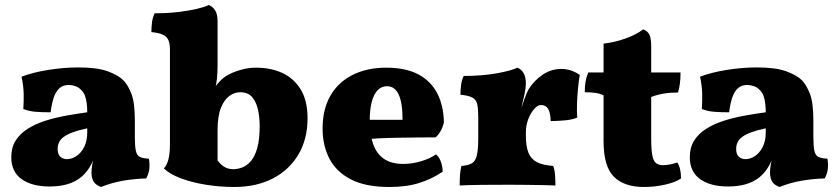

<svg xmlns="http://www.w3.org/2000/svg" viewBox="-20 -737 3336 766"><path d="M383 9Q361 1 353 -13.5Q345 -28 345 -48Q345 -63 348.5 -83.5Q352 -104 359 -123L363 -129Q352 -93 337 -69Q322 -45 303 -30Q280 -11 248.5 -2Q217 7 178 7Q107 7 66 -22.5Q25 -52 25 -110Q25 -148 42 -175.5Q59 -203 89.5 -222.5Q120 -242 158.5 -254.5Q197 -267 240.5 -275Q284 -283 328 -289Q328 -308 326 -324Q324 -340 319.5 -353.5Q315 -367 305 -377Q294 -389 280 -393.5Q266 -398 254 -398Q231 -398 216.5 -384.5Q202 -371 194 -346.5Q186 -322 182 -289Q147 -289 122 -291Q97 -293 73 -302Q75 -331 74.5 -362Q74 -393 66 -431Q110 -448 172 -458Q234 -468 292 -468Q368 -468 410 -452.5Q452 -437 472 -417Q490 -399 504 -363.5Q518 -328 518 -256V-190Q518 -154 522 -135.5Q526 -117 538 -111Q550 -105 574 -104Q578 -82 575.5 -62Q573 -42 563 -25Q517 -24 471 -16Q425 -8 383 9ZM247 -102Q266 -102 284.5 -114Q303 -126 315.5 -150Q328 -174 328 -208V-225Q294 -218 271 -209.5Q248 -201 234.5 -191Q221 -181 215.5 -169Q210 -157 210 -143Q210 -121 221 -111.5Q232 -102 247 -102Z M840 -108Q855 -85 871.5 -73.5Q888 -62 911 -62Q928 -62 946.5 -69Q965 -76 981 -94.5Q997 -113 1006.5 -147Q1016 -181 1016 -236Q1016 -268 1009.5 -298.5Q1003 -329 986.5 -349Q970 -369 938 -369Q916 -369 895.5 -354.5Q875 -340 861.5 -307Q848 -274 848 -217V-79ZM914 9Q858 9 801.5 0Q745 -9 700.5 -26Q656 -43 634 -65Q647 -80 652.5 -103.5Q658 -127 658 -161V-539Q658 -562 652 -576.5Q646 -591 630 -598.5Q614 -606 584 -609Q584 -628 586.5 -648Q589 -668 597 -684Q647 -684 690 -689Q733 -694 765 -701.5Q797 -709 813 -717Q830 -710 839 -694.5Q848 -679 848 -653V-480Q848 -446 846 -427Q844 -408 839 -384L825 -322L800 -318Q819 -363 837 -388.5Q855 -414 874 -428Q887 -438 906.5 -446.5Q926 -455 950.5 -461Q975 -467 1002 -467Q1060 -467 1106 -446Q1152 -425 1179.5 -380.5Q1207 -336 1207 -265Q1207 -182 1170.5 -120.5Q1134 -59 1068.5 -25Q1003 9 914 9Z M1534 9Q1438 9 1379.5 -21.5Q1321 -52 1294 -104.5Q1267 -157 1267 -224Q1267 -301 1298 -355Q1329 -409 1386.5 -438Q1444 -467 1521 -467Q1599 -467 1649.5 -440Q1700 -413 1725 -363.5Q1750 -314 1751 -248Q1742 -211 1718 -189Q1685 -189 1647 -188.5Q1609 -188 1569 -187.5Q1529 -187 1489 -185Q1449 -183 1412 -180V-259H1586Q1586 -327 1570.5 -360Q1555 -393 1524 -393Q1501 -393 1485.5 -376Q1470 -359 1462.5 -328Q1455 -297 1455 -255Q1455 -202 1468.5 -163Q1482 -124 1511.5 -103.5Q1541 -83 1589 -83Q1625 -83 1661 -94Q1697 -105 1719 -121Q1730 -114 1738 -94Q1746 -74 1746 -52Q1705 -24 1654 -7.5Q1603 9 1534 9Z M2078 -197Q2078 -154 2088 -128.5Q2098 -103 2121.5 -90.5Q2145 -78 2187 -75Q2193 -59 2194.5 -37.5Q2196 -16 2196 3Q2177 2 2146.5 1.5Q2116 1 2082 0.5Q2048 0 2016 0Q1962 0 1905.5 0.5Q1849 1 1814 3Q1814 -24 1815.5 -42.5Q1817 -61 1821 -75Q1848 -77 1862.5 -85.5Q1877 -94 1882.5 -117.5Q1888 -141 1888 -187V-227H2078ZM2078 -296V-204H1888V-312L2078 -403Q2078 -387 2073 -363.5Q2068 -340 2058 -298ZM2056 -295Q2062 -313 2072 -341Q2082 -369 2089 -381Q2111 -416 2145 -439Q2179 -462 2219 -462Q2259 -462 2293 -438Q2289 -415 2286 -384.5Q2283 -354 2282 -323.5Q2281 -293 2283 -268Q2263 -259 2230.5 -256.5Q2198 -254 2177 -254Q2176 -287 2167 -302.5Q2158 -318 2138 -318Q2125 -318 2111 -302Q2097 -286 2087.5 -261.5Q2078 -237 2078 -209ZM1888 -204V-270Q1888 -303 1884 -321Q1880 -339 1865 -347.5Q1850 -356 1817 -359Q1817 -378 1819.5 -398Q1822 -418 1830 -434Q1904 -434 1962 -444.5Q2020 -455 2044 -467Q2061 -460 2069.5 -444.5Q2078 -429 2078 -403Z M2549 9Q2470 9 2429 -32Q2388 -73 2388 -174V-357Q2372 -364 2354 -366.5Q2336 -369 2313 -369Q2313 -392 2316 -410.5Q2319 -429 2327 -448H2388V-563Q2433 -568 2477 -584Q2521 -600 2546 -620Q2564 -613 2571 -598.5Q2578 -584 2578 -550V-448H2695Q2695 -422 2692.5 -403.5Q2690 -385 2685 -368Q2654 -368 2627.5 -363.5Q2601 -359 2578 -350V-186Q2578 -140 2582.5 -117Q2587 -94 2597.5 -86Q2608 -78 2625 -78Q2637 -78 2653 -81Q2669 -84 2682 -89Q2697 -67 2697 -25Q2675 -10 2634 -0.5Q2593 9 2549 9Z M3090 9Q3068 1 3060 -13.5Q3052 -28 3052 -48Q3052 -63 3055.5 -83.5Q3059 -104 3066 -123L3070 -129Q3059 -93 3044 -69Q3029 -45 3010 -30Q2987 -11 2955.5 -2Q2924 7 2885 7Q2814 7 2773 -22.5Q2732 -52 2732 -110Q2732 -148 2749 -175.5Q2766 -203 2796.5 -222.5Q2827 -242 2865.5 -254.5Q2904 -267 2947.5 -275Q2991 -283 3035 -289Q3035 -308 3033 -324Q3031 -340 3026.5 -353.5Q3022 -367 3012 -377Q3001 -389 2987 -393.5Q2973 -398 2961 -398Q2938 -398 2923.5 -384.5Q2909 -371 2901 -346.5Q2893 -322 2889 -289Q2854 -289 2829 -291Q2804 -293 2780 -302Q2782 -331 2781.5 -362Q2781 -393 2773 -431Q2817 -448 2879 -458Q2941 -468 2999 -468Q3075 -468 3117 -452.5Q3159 -437 3179 -417Q3197 -399 3211 -363.5Q3225 -328 3225 -256V-190Q3225 -154 3229 -135.5Q3233 -117 3245 -111Q3257 -105 3281 -104Q3285 -82 3282.5 -62Q3280 -42 3270 -25Q3224 -24 3178 -16Q3132 -8 3090 9ZM2954 -102Q2973 -102 2991.5 -114Q3010 -126 3022.5 -150Q3035 -174 3035 -208V-225Q3001 -218 2978 -209.5Q2955 -201 2941.5 -191Q2928 -181 2922.5 -169Q2917 -157 2917 -143Q2917 -121 2928 -111.5Q2939 -102 2954 -102Z"/></svg>

Font: Vollkorn Black
Style: Regular
Weight: 900
Designer: Friedrich Althausen
Foundry: Friedrich Althausen
Version: Version 5.000